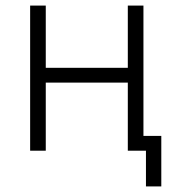

<svg xmlns="http://www.w3.org/2000/svg" viewBox="-20 -540 631 688"><path d="M503 128H558V-53H494V-520H438V-297H144V-520H88V0H144V-244H438V0H503Z"/></svg>

Font: Fixel Text Light
Style: Regular
Weight: 300
Width: 4
Designer: AlfaBravo + MacPaw
Foundry: Kyrylo Tkachov, Marchela Mozhyna, Serhii Makarenko, Maria Weinstein, Zakhar Kryvoshyya
Version: Version 1.211